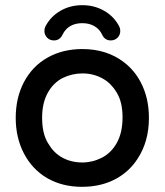

<svg xmlns="http://www.w3.org/2000/svg" viewBox="-20 -703 634 739"><path d="M429.2 -346.7Q421.4 -359.4 415.5 -366.5Q409.7 -373.5 403.8 -379.4Q391.1 -392.1 374 -401.4Q339.4 -420.4 296.9 -420.4Q258.3 -420.4 222.2 -403.3Q185.5 -384.8 164.1 -346.2Q142.1 -307.1 142.1 -250Q142.1 -189 164.6 -152.3Q171.4 -141.1 176.8 -133.8Q202.1 -100.1 243.7 -85.9Q268.6 -77.6 296.9 -77.6Q335.4 -77.6 371.6 -95.7Q408.2 -114.3 429.9 -153.6Q451.7 -192.9 451.7 -251.5Q451.7 -310.1 429.2 -346.7ZM72.3 -387.2Q104.5 -448.2 162.8 -481.2Q221.2 -514.2 296.9 -514.2Q390.6 -514.2 456.5 -463.9Q497.1 -433.1 521.5 -386.7Q553.2 -326.7 553.2 -249Q553.2 -157.7 508.8 -90.8Q478 -43.9 429.7 -16.6Q371.6 16.1 295.9 16.1Q220.2 16.1 162.1 -17.1Q104.5 -50.8 72.5 -111.6Q40.5 -172.4 40.5 -249.5Q40.5 -326.7 72.3 -387.2ZM150.9 -584Q150.9 -593.3 154.3 -600.1Q173.8 -638.7 211.7 -660.9Q249.5 -683.1 296.9 -683.1Q344.2 -683.1 382.3 -660.6Q419.9 -638.7 439.5 -600.1Q442.9 -593.3 442.9 -584Q442.9 -568.4 432.4 -557.9Q421.9 -547.4 406.2 -547.4Q383.3 -547.4 373 -569.8Q363.3 -590.8 343.5 -602.3Q323.7 -613.8 296.9 -613.8Q258.3 -613.8 235.4 -590.8Q226.6 -582 220.7 -569.8Q210.4 -547.4 187.5 -547.4Q171.4 -547.4 161.1 -558.3Q150.9 -569.3 150.9 -584Z"/></svg>

Font: YuPearl-Medium
Style: Medium
Weight: 500
Designer: Max Yao
Foundry: Max-Everyday
Version: Version 1.011; ttfautohint (v1.8.3)